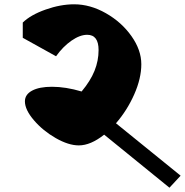

<svg xmlns="http://www.w3.org/2000/svg" viewBox="-20 -816 861 894"><path d="M465 -189Q402 -139 347 -139Q299 -139 239.5 -173Q180 -207 138 -256Q96 -305 96 -344Q96 -376 129.5 -394Q163 -412 222 -412Q286 -412 360 -390Q401 -439 420 -486Q439 -533 439 -583Q439 -654 386 -654Q352 -654 312.5 -626.5Q273 -599 241 -554L86 -640V-711Q123 -747 192.5 -771.5Q262 -796 325 -796Q400 -796 473 -754.5Q546 -713 592 -648Q638 -583 638 -517Q638 -451 605 -376.5Q572 -302 520 -242L821 2L769 58Z"/></svg>

Font: Inknut Antiqua ExtraBold
Style: Regular
Weight: 800
Designer: Claus Eggers Sørensen
Foundry: Claus Eggers Sørensen
Version: Version 1.003; ttfautohint (v1.8.2) -l 8 -r 50 -G 200 -x 14 